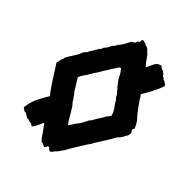

<svg xmlns="http://www.w3.org/2000/svg" viewBox="-211 -863 996 996"><g transform="rotate(45 286.5 -365.5)"><path d="M119.1 -196.3C96.7 -158.2 74.2 -126 65.4 -72.3C65.4 -68.4 64.5 -65.4 64.5 -58.6C67.4 -55.7 80.1 -46.9 83 -46.9C101.6 -46.9 98.6 -39.1 117.2 -31.2C121.1 -31.2 125 -33.2 128.9 -32.2C131.8 -29.3 135.7 -27.3 140.6 -27.3C156.2 -27.3 151.4 -23.4 161.1 -18.6C170.9 -18.6 191.4 -69.3 195.3 -78.1C202.1 -68.4 236.3 -24.4 238.3 -17.6C243.2 -10.7 250 -5.9 254.9 2C267.6 1 273.4 8.8 284.2 11.7C289.1 8.8 290 2.9 293.9 0C293.9 -2.9 290 -8.8 306.6 -4.9C308.6 2.9 314.5 6.8 323.2 6.8C334 -1 338.9 -13.7 349.6 -21.5C356.4 -32.2 363.3 -40 370.1 -50.8C377 -61.5 380.9 -71.3 387.7 -82C400.4 -101.6 413.1 -125 425.8 -143.6C428.7 -151.4 451.2 -177.7 451.2 -184.6C459 -197.3 510.7 -276.4 513.7 -287.1C518.6 -291 519.5 -297.9 526.4 -300.8C529.3 -305.7 532.2 -311.5 537.1 -316.4C540 -325.2 545.9 -333 550.8 -341.8C549.8 -345.7 552.7 -350.6 552.7 -355.5C552.7 -362.3 546.9 -368.2 542 -373C543 -377.9 545.9 -382.8 548.8 -387.7C542 -402.3 538.1 -412.1 523.4 -431.6C511.7 -440.4 458 -512.7 453.1 -526.4L444.3 -535.2C466.8 -573.2 488.3 -610.4 502.9 -652.3C500 -663.1 491.2 -667 472.7 -674.8C472.7 -681.6 460.9 -681.6 458 -685.5C455.1 -689.5 457 -695.3 446.3 -696.3C447.3 -703.1 438.5 -703.1 429.7 -706.1C426.8 -706.1 420.9 -713.9 417 -716.8C409.2 -715.8 397.5 -710.9 390.6 -704.1C381.8 -692.4 371.1 -667 364.3 -652.3C347.7 -670.9 335 -690.4 320.3 -710C313.5 -712.9 310.5 -718.8 305.7 -723.6C298.8 -726.6 295.9 -733.4 284.2 -733.4C271.5 -741.2 270.5 -740.2 255.9 -743.2C252.9 -740.2 249 -740.2 250 -727.5C250 -720.7 245.1 -722.7 241.2 -719.7C238.3 -714.8 236.3 -710 236.3 -704.1C227.5 -705.1 227.5 -695.3 218.8 -695.3C211.9 -683.6 207 -673.8 198.2 -657.2C191.4 -650.4 189.5 -639.6 180.7 -634.8C176.8 -624 170.9 -616.2 163.1 -609.4C156.2 -594.7 150.4 -582 138.7 -571.3C136.7 -561.5 131.8 -553.7 124 -547.9C123 -542 120.1 -537.1 114.3 -532.2C111.3 -517.6 98.6 -510.7 95.7 -496.1C88.9 -491.2 87.9 -484.4 81.1 -480.5C74.2 -464.8 71.3 -453.1 55.7 -430.7C46.9 -418 40 -406.2 32.2 -391.6C31.2 -386.7 30.3 -382.8 30.3 -379.9C23.4 -373 26.4 -364.3 19.5 -343.8C35.2 -318.4 101.6 -211.9 119.1 -196.3ZM151.4 -368.2C158.2 -382.8 163.1 -392.6 172.9 -404.3C179.7 -413.1 183.6 -423.8 190.4 -432.6C195.3 -443.4 203.1 -451.2 208 -460C216.8 -475.6 226.6 -492.2 237.3 -507.8C246.1 -524.4 257.8 -538.1 266.6 -554.7C269.5 -557.6 273.4 -556.6 277.3 -559.6C288.1 -545.9 295.9 -535.2 302.7 -519.5C307.6 -508.8 334 -472.7 343.8 -465.8C347.7 -458 352.5 -454.1 359.4 -447.3C362.3 -442.4 363.3 -437.5 365.2 -434.6C368.2 -430.7 372.1 -426.8 376 -422.9C379.9 -416 382.8 -410.2 387.7 -403.3C398.4 -388.7 409.2 -377 417 -349.6C410.2 -342.8 408.2 -334 400.4 -329.1C392.6 -310.5 380.9 -296.9 371.1 -280.3C367.2 -273.4 365.2 -266.6 361.3 -261.7C360.4 -258.8 356.4 -256.8 353.5 -253.9C345.7 -238.3 338.9 -223.6 326.2 -204.1C311.5 -189.5 304.7 -170.9 292 -156.2C284.2 -163.1 278.3 -173.8 272.5 -183.6C262.7 -200.2 247.1 -227.5 236.3 -243.2C228.5 -252 221.7 -258.8 216.8 -269.5C206.1 -280.3 203.1 -292 192.4 -300.8C189.5 -308.6 159.2 -352.5 151.4 -368.2Z"/></g></svg>

Font: Caesar Dressing Cyrillic
Style: Regular
Weight: 400
Designer: Dathan Boardman
Foundry: Open Window
Version: Version 1.00;July 2, 2020;FontCreator 13.0.0.2642 64-bit